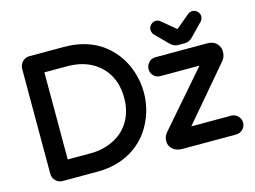

<svg xmlns="http://www.w3.org/2000/svg" viewBox="-96 -869 1392 1048"><g transform="rotate(-15 599.5 -344.5)"><path d="M880.9 -691.4 957 -627.9Q957 -627 958 -627L1035.2 -691.4Q1045.9 -701.2 1061.5 -701.2Q1077.1 -701.2 1089.4 -689Q1101.6 -676.8 1101.6 -661.6Q1101.6 -646.5 1090.8 -633.8L1022.5 -563.5Q1002 -542 976.6 -542H939.5Q914.1 -542 893.6 -563.5L824.2 -633.8Q814.5 -646.5 814.5 -661.6Q814.5 -676.8 826.7 -689Q838.9 -701.2 854.5 -701.2Q870.1 -701.2 880.9 -691.4ZM83 -43.9V-636.7Q83 -659.2 99.6 -676.8Q116.2 -693.4 138.7 -693.4H335Q448.2 -693.4 531.2 -642.6Q561.5 -624 588.9 -596.7Q646.5 -539.1 672.9 -458Q691.4 -401.4 691.4 -340.8Q691.4 -251 651.4 -171.9Q609.4 -86.9 528.3 -38.1Q445.3 11.7 335 11.7H138.7Q115.2 11.7 99.1 -4.4Q83 -20.5 83 -43.9ZM580.1 -340.8Q580.1 -431.6 532.2 -495.1Q502.9 -533.2 459 -556.6Q400.4 -586.9 324.2 -586.9H196.3H195.3Q195.3 -586.9 195.3 -585.9V-95.7Q195.3 -94.7 195.8 -94.7Q196.3 -94.7 196.3 -94.7H324.2Q400.4 -94.7 460 -127Q517.6 -157.2 548.8 -212.4Q580.1 -267.6 580.1 -340.8ZM194.3 -94.7ZM195.3 -587.9ZM758.8 -99.6 1022.5 -403.3H801.8Q779.3 -403.3 764.2 -418.5Q749 -433.6 749 -455.6Q749 -477.5 764.6 -494.1Q772.5 -502 779.3 -504.9Q791 -509.8 801.8 -509.8H1097.7Q1127.9 -509.8 1147 -490.7Q1166 -471.7 1166 -444.3Q1166 -416 1149.4 -395.5L893.6 -94.7H1118.2Q1140.6 -94.7 1156.2 -79.1Q1171.9 -63.5 1171.9 -41Q1171.9 -19.5 1156.2 -3.9Q1139.6 11.7 1118.2 11.7H813.5Q778.3 11.7 756.8 -9.8Q740.2 -26.4 740.2 -52.2Q740.2 -78.1 758.8 -99.6Z"/></g></svg>

Font: FakePearl
Style: SemiBold
Weight: 400
Version: Version 1.2